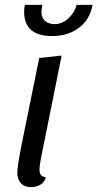

<svg xmlns="http://www.w3.org/2000/svg" viewBox="-20 -748 400 788"><path d="M142 -51Q142 -23 168 -21Q163 -1 146.5 9.5Q130 20 108 20Q81 20 66 4Q51 -12 51 -39Q51 -63 66 -141L141 -510L233 -520L147 -93Q142 -66 142 -51ZM150 -699Q150 -675 165 -662Q180 -649 204 -649Q236 -649 262 -674Q288 -699 294 -728H360Q349 -668 304 -634Q259 -600 194 -600Q79 -600 79 -700Q79 -713 82 -728H154Q150 -709 150 -699Z"/></svg>

Font: Sansita Light Italic
Style: Regular
Weight: 300
Italic angle: -11°
Designer: Pablo Cosgaya
Foundry: Omnibus-Type
Version: Version 1.006